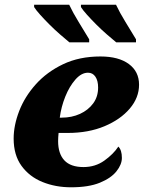

<svg xmlns="http://www.w3.org/2000/svg" viewBox="-20 -786 611 816"><path d="M282 10Q216 10 160.5 -12.5Q105 -35 71.5 -81Q38 -127 38 -197Q38 -253 61.5 -314Q85 -375 132 -427.5Q179 -480 248 -513Q317 -546 407 -546Q484 -546 527.5 -514Q571 -482 571 -426Q571 -371 531.5 -324.5Q492 -278 424 -249.5Q356 -221 268 -221H229Q228 -212 227.5 -202.5Q227 -193 227 -186Q227 -133 253.5 -104.5Q280 -76 335 -76Q385 -76 423.5 -103.5Q462 -131 483 -163Q498 -148 498 -115Q498 -87 475 -58Q452 -29 404.5 -9.5Q357 10 282 10ZM242 -286Q285 -286 320 -302Q355 -318 376 -346.5Q397 -375 397 -414Q397 -443 385.5 -460Q374 -477 354 -477Q326 -477 300.5 -448Q275 -419 257.5 -375.5Q240 -332 234 -286ZM474 -606Q457 -620 434.5 -639.5Q412 -659 390 -681Q368 -703 350 -723Q332 -743 324 -756V-766H473Q489 -732 513 -693Q537 -654 558 -619V-606ZM275 -606Q258 -620 235.5 -639.5Q213 -659 191 -681Q169 -703 151 -723Q133 -743 125 -756V-766H274Q290 -732 314 -693Q338 -654 359 -619V-606Z"/></svg>

Font: Noto Serif Black
Style: Italic
Weight: 900
Italic angle: -12°
Designer: Monotype Design Team
Foundry: Monotype Imaging Inc.
Version: Version 2.013